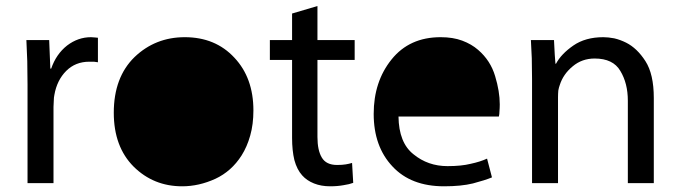

<svg xmlns="http://www.w3.org/2000/svg" viewBox="-20 -620 2303 650"><path d="M73.2 0V-333C73.2 -361.7 72.9 -388.3 72.3 -413.1C71.6 -437.8 70.6 -461.6 69.3 -484.4H146.5L150.4 -387.7H153.3C164.4 -420.2 182.3 -446.3 207 -465.8C231.8 -484.7 258.8 -494.1 288.1 -494.1C292.6 -494.1 296.9 -493.8 300.8 -493.2C304 -493.2 307.6 -492.8 311.5 -492.2V-409.2C307.6 -409.8 303.1 -410.5 297.9 -411.1H282.2C251 -411.1 224.9 -400.7 204.1 -379.9C183.3 -359 169.9 -332 164.1 -298.8C162.8 -293 162.1 -286.5 162.1 -279.3C161.5 -272.1 161.1 -265 161.1 -257.8V0Z M605.5 -494.1C674.5 -494.1 730.5 -471 773.4 -424.8C816.4 -379.2 837.9 -319.7 837.9 -246.1C837.9 -214.8 834.3 -186.5 827.1 -161.1C820 -135.7 810.2 -113.3 797.9 -93.8C775.1 -57.9 745.4 -31.6 709 -14.6C671.9 2.3 634.4 10.7 596.7 10.7C532.2 10.7 477.5 -11.4 432.6 -55.7C387.7 -100.6 365.2 -161.5 365.2 -238.3C365.2 -318.4 388.7 -381.2 435.5 -426.8C482.4 -471.7 539.1 -494.1 605.5 -494.1Z M968.8 -574.2C1011.7 -587.2 1040.4 -595.7 1054.7 -599.6V-484.4H1180.7V-417H1054.7V-156.2C1054.7 -126.3 1059.6 -103.2 1069.3 -86.9C1079.1 -70 1096.4 -61.5 1121.1 -61.5C1132.8 -61.5 1142.6 -62.2 1150.4 -63.5C1158.2 -64.8 1165.4 -66.4 1171.9 -68.4C1173.8 -38.4 1175.1 -16 1175.8 -1C1167.3 2.3 1156.6 4.9 1143.6 6.8C1129.9 9.4 1114.6 10.7 1097.7 10.7C1077.5 10.7 1059.2 7.5 1043 1C1026.7 -5.5 1013.3 -14.6 1002.9 -26.4C991.2 -39.4 982.4 -56.6 976.6 -78.1C971.4 -99.6 968.8 -124.7 968.8 -153.3V-417H893.6V-484.4H968.8Z M1668.9 -225.6H1329.1C1329.8 -166.3 1346.7 -123.7 1379.9 -97.7C1412.4 -71 1450.8 -57.6 1495.1 -57.6C1526.4 -57.6 1552.4 -60.2 1573.2 -65.4C1594.7 -70 1613.3 -75.8 1628.9 -83L1645.5 -19.5C1629.9 -13 1608.4 -6.2 1581.1 1C1554.4 7.5 1521.8 10.7 1483.4 10.7C1408.5 10.7 1350.3 -11.7 1308.6 -56.6C1266.3 -101.6 1245.1 -160.8 1245.1 -234.4C1245.1 -307.3 1265.3 -368.8 1305.7 -418.9C1346 -469.1 1401.4 -494.1 1471.7 -494.1C1499.7 -494.1 1524.1 -490.2 1544.9 -482.4C1565.8 -474.6 1583.7 -464.2 1598.6 -451.2C1626.6 -427.1 1645.8 -397.5 1656.2 -362.3C1666.7 -327.8 1671.9 -295.9 1671.9 -266.6C1671.9 -258.1 1671.5 -250.3 1670.9 -243.2C1670.9 -236.7 1670.2 -230.8 1668.9 -225.6Z M1781.2 0V-352.5C1781.2 -378.6 1780.9 -402 1780.3 -422.9C1779.6 -443.7 1778.6 -464.2 1777.3 -484.4H1855.5C1857.4 -444 1859 -417.3 1860.4 -404.3H1862.3C1874 -426.4 1893.6 -446.9 1920.9 -465.8C1948.2 -484.7 1982.1 -494.1 2022.5 -494.1C2033.5 -494.1 2045.9 -492.8 2059.6 -490.2C2073.2 -487 2086.6 -482.1 2099.6 -475.6C2124.3 -463.2 2146.2 -442.4 2165 -413.1C2183.9 -383.8 2193.4 -342.1 2193.4 -288.1V0H2105.5V-279.3C2105.5 -318.4 2097 -351.9 2080.1 -379.9C2063.8 -407.9 2034.8 -421.9 1993.2 -421.9C1964.5 -421.9 1939.8 -413.1 1918.9 -395.5C1897.5 -377.9 1882.8 -356.8 1875 -332C1873 -326.8 1871.4 -320.6 1870.1 -313.5C1869.5 -306.3 1869.1 -298.8 1869.1 -291V0Z"/></svg>

Font: ImmaginiFont
Style: Regular
Weight: 400
Version: Version 1.0